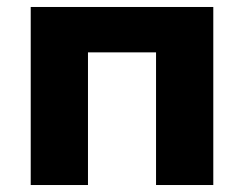

<svg xmlns="http://www.w3.org/2000/svg" viewBox="-20 -530 700 550"><path d="M68 0V-510H591V0H427V-380H232V0Z"/></svg>

Font: Geologica Roman
Style: Bold
Weight: 700
Designer: Sindre Bremnes, Frode Helland
Foundry: Monokrom Skriftforlag AS
Version: Version 1.010;gftools[0.9.28]